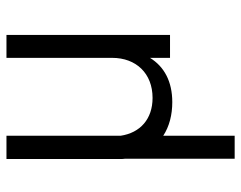

<svg xmlns="http://www.w3.org/2000/svg" viewBox="-96 -450 746 594"><g transform="rotate(-90 277.0 -153.0)"><path d="M395 -506V-179C395 -105 347 -54 271 -54C206 -54 163 -92 154 -153V-506H82V-158C82 -151 82 -144 83 -138V200H154V-21C183 -2 219 7 258 7C322 7 368 -18 395 -62V0H466V-506Z"/></g></svg>

Font: Arthouse Owned
Style: Regular
Weight: 400
Designer: Jeremy Tribby
Foundry: Tribby Type
Version: Version 1.000;PS 001.000;hotconv 1.0.88;makeotf.lib2.5.64775